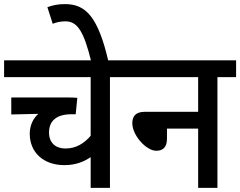

<svg xmlns="http://www.w3.org/2000/svg" viewBox="-20 -916 1171 936"><path d="M607 -540V-622H0V-540H422V-254C391 -218 352 -192 299 -192C252 -192 219 -219 219 -270C219 -328 257 -359 328 -359H349L357 -439C349 -440 325 -441 304 -441H35V-358L167 -361C141 -338 125 -304 125 -264C125 -171 194 -111 294 -111C349 -111 390 -128 422 -150V0H516V-540Z M425 -615H509C458 -835 398 -896 297 -896C264 -896 238 -891 211 -881L237 -800C254 -807 274 -812 299 -812C358 -812 389 -762 425 -615Z M593 -622V-540H946V-371H687C639 -371 625 -347 625 -315C625 -257 692 -181 742 -181C776 -181 794 -200 794 -240V-289H946V0H1040V-540H1131V-622Z"/></svg>

Font: Noto Sans Devanagari UI SemiCondensed Medium
Style: Regular
Weight: 500
Width: 4
Designer: Jelle Bosma - Monotype Design Team
Foundry: Monotype Imaging Inc.
Version: Version 2.004